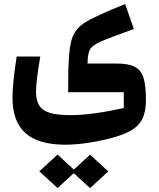

<svg xmlns="http://www.w3.org/2000/svg" viewBox="-20 -486 798 961"><path d="M418 -168C418.9 -201.7 422.9 -225.1 430.2 -238.3C437.5 -251.5 454.6 -264.2 481.9 -276.9C508.8 -289.1 564.9 -310.5 649.9 -340.8L606.4 -465.8C505.4 -425.3 437.5 -394 403.3 -372.1C369.1 -350.1 347.2 -320.3 336.9 -281.7C326.7 -243.2 321.3 -174.3 321.3 -75.7V-24.4H599.6V54.7C491.7 78.6 403.3 90.3 334.5 90.3C289.6 90.3 254.9 86.4 230 79.1C180.2 64 160.2 31.2 160.2 -29.8C160.2 -44.4 162.1 -67.9 166 -100.1C169.9 -131.8 175.3 -166.5 181.6 -203.1H63.5C49.3 -111.8 42.5 -43.5 42.5 2.9C42.5 162.6 127.9 238.3 308.1 238.3C366.7 238.3 443.4 228 514.2 210.9C565.4 198.7 605 184.6 632.8 168.9C689 137.2 710.4 91.3 710.4 12.7C710.4 -35.6 706.1 -72.8 697.8 -98.1C680.7 -148.9 642.1 -168 562 -168ZM349.6 362.8 268.1 287.6 176.8 371.6 268.1 455.1 349.1 380.9 430.7 455.6 522 372.1 430.7 288.1Z"/></svg>

Font: SG Kara SemiBold
Style: Regular
Weight: 400
Designer: Damoon Khanjanzadeh
Version: Version 1.000